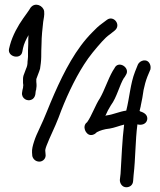

<svg xmlns="http://www.w3.org/2000/svg" viewBox="-20 -697 674 809"><path d="M96 -435C96 -426 94 -416 90 -408L84 -392C80 -383 77 -374 77 -365V-347C78 -343 78 -339 78 -336C78 -335 77 -333 77 -327C75 -322 74 -313 73 -307C69 -283 96 -265 118 -280C132 -291 129 -310 131 -316L132 -317L134 -334V-335C134 -340 134 -345 133 -352V-364C138 -379 144 -391 149 -408V-409L152 -431C154 -448 154 -466 154 -484C154 -493 155 -502 155 -512C155 -542 159 -578 162 -605C164 -620 168 -632 166 -650C162 -673 129 -689 110 -666L109 -665C101 -651 89 -636 78 -620C56 -589 33 -548 22 -507L18 -491C11 -457 68 -444 74 -479L77 -494C81 -513 89 -529 100 -549C99 -537 99 -524 99 -512C99 -504 98 -495 98 -485V-458C97 -450 97 -441 96 -437ZM116 -41V-40C119 -27 130 -16 146 -16C161 -16 175 -30 172 -47L171 -59C170 -63 171 -70 176 -83C190 -120 211 -160 227 -202C255 -279 293 -361 334 -425C356 -460 384 -493 410 -522C421 -534 431 -544 444 -553L463 -568C493 -592 458 -635 430 -613L410 -598C396 -588 382 -575 369 -561C300 -492 251 -397 209 -302C188 -255 168 -200 147 -157C137 -136 129 -118 124 -102C118 -84 114 -68 115 -54ZM363 -128C376 -128 383 -135 388 -140C401 -147 420 -153 440 -155H441C464 -159 482 -167 503 -172C495 -110 492 -30 488 35L485 61V62C485 76 495 92 512 92C527 92 540 83 541 65L543 40C551 -26 550 -105 559 -173C576 -168 596 -174 600 -192C605 -217 579 -225 570 -228V-229H568C569 -235 571 -243 573 -250V-251C578 -274 582 -295 585 -318C589 -337 594 -356 601 -374L614 -405V-406C615 -412 615 -419 612 -426C601 -453 569 -443 561 -425L549 -395C529 -344 526 -286 512 -231C483 -227 456 -214 431 -211H430L424 -209C431 -225 438 -239 447 -253C473 -288 483 -338 503 -370H504L511 -382C530 -412 478 -445 462 -409L455 -398C434 -361 421 -318 401 -283C382 -255 366 -208 347 -182C324 -166 341 -128 363 -128Z"/></svg>

Font: Stray Cat
Style: Bd
Weight: 700
Version: Version 1.0